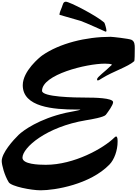

<svg xmlns="http://www.w3.org/2000/svg" viewBox="-20 -1992 1584 2228"><path d="M915.5 -1749.5C968.8 -1732.4 1202.6 -1624.5 1205.1 -1624.5C1210.9 -1624.5 1215.3 -1627.9 1215.3 -1635.3C1215.3 -1657.7 1195.8 -1724.6 1189.5 -1730.5C1098.1 -1811.5 786.6 -1972.2 744.6 -1972.2C712.4 -1972.2 709.5 -1939 699.2 -1911.6C686 -1876.5 669.9 -1845.7 669.9 -1820.3ZM1250.5 -83C1306.2 -140.1 1344.7 -247.1 1344.7 -348.1C1344.7 -372.6 1343.8 -408.2 1327.1 -408.2C1322.3 -408.2 1315.9 -404.3 1308.1 -396.5C1181.6 -271 839.8 -79.6 511.2 -79.6C427.2 -79.6 240.7 -85.9 240.7 -162.1C241.7 -278.3 514.6 -520 978 -596.7C1040 -606.4 1186.5 -631.8 1208 -659.7C1234.9 -694.8 1292.5 -772.5 1292.5 -806.6C1292.5 -856.9 1064.5 -859.4 992.7 -859.4C835.9 -859.4 467.8 -866.2 467.8 -938.5C468.8 -1126.5 981 -1253.4 1198.2 -1253.4C1221.7 -1253.4 1277.8 -1251 1277.8 -1241.2C1277.8 -1237.3 1269 -1231.9 1264.6 -1227.5C1204.1 -1165.5 1106 -1098.6 1106 -1071.8C1106 -1062 1109.4 -1058.6 1115.2 -1058.6C1127.4 -1058.6 1149.4 -1075.7 1163.1 -1083.5C1297.4 -1166.5 1461.4 -1214.8 1537.1 -1281.7C1543 -1286.6 1543.9 -1374 1543.9 -1432.6C1543.9 -1473.1 1542.5 -1511.7 1506.3 -1529.8C1477.1 -1543.9 1281.7 -1564.9 1264.6 -1564.9C976.1 -1564.9 670.4 -1488.8 469.7 -1348.6C439 -1326.7 244.1 -1167 244.1 -1002.9C244.1 -749 599.1 -720.7 870.1 -720.7C883.8 -720.7 899.9 -721.2 915 -721.2C895 -708.5 811.5 -698.2 744.6 -683.1C431.6 -611.8 249.5 -478 197.3 -428.2C133.3 -366.7 0 -217.3 0 -123.5C0 -78.1 32.2 43.5 81.1 122.6C110.8 171.4 343.3 216.3 452.1 216.3C617.7 216.3 1025.9 148.9 1250.5 -83Z"/></svg>

Font: Bodega Script
Style: Medium
Weight: 500
Italic angle: 39.7°
Version: Version 001.000